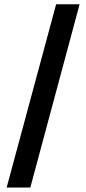

<svg xmlns="http://www.w3.org/2000/svg" viewBox="-20 -760 398 887"><path d="M120.1 106.4H10.7L239.3 -740.2H347.7Z"/></svg>

Font: Pretendard Std SemiBold
Style: Regular
Weight: 600
Designer: Base glyphs from Inter by Rasmus Andersson; Hangeul glyphs from Noto Sans CJK(Source Han Sans) by Jang Soo-young and Kan
Foundry: Kil Hyung-jin
Version: Version 1.309